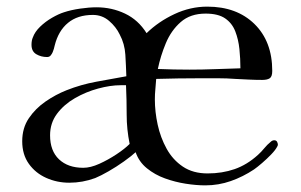

<svg xmlns="http://www.w3.org/2000/svg" viewBox="-20 -554 909 579"><path d="M371 -120Q362 -164 362 -208.5Q362 -253 360 -297H344Q313 -297 276 -287Q239 -277 206 -258Q173 -239 152 -211Q131 -183 131 -146Q131 -99 158 -73.5Q185 -48 231 -48Q253 -48 279.5 -60Q306 -72 331 -88.5Q356 -105 371 -120ZM705 -348Q705 -377 702 -406Q699 -435 689.5 -459.5Q680 -484 659 -498.5Q638 -513 600 -513Q554 -513 525 -487.5Q496 -462 480 -423.5Q464 -385 456 -346Q480 -345 504 -344.5Q528 -344 551 -344Q590 -344 628.5 -345.5Q667 -347 705 -348ZM818 -117Q818 -116 817 -114Q816 -112 816 -112Q811 -102 798 -88.5Q785 -75 770.5 -62.5Q756 -50 746 -43Q713 -21 676 -8Q639 5 599 5Q572 5 540 0Q508 -5 477.5 -16Q447 -27 423 -46.5Q399 -66 389 -95Q376 -83 353.5 -67Q331 -51 307.5 -37.5Q284 -24 267 -17Q248 -10 228.5 -6.5Q209 -3 189 -3Q152 -3 119.5 -17.5Q87 -32 67 -60Q47 -88 47 -128Q47 -168 67 -197.5Q87 -227 117.5 -248Q148 -269 181 -282Q224 -299 270 -307.5Q316 -316 361 -324Q360 -356 358 -389Q356 -422 341 -450Q330 -473 309 -491Q288 -509 260 -509Q214 -509 185 -485Q156 -461 145 -417Q144 -412 142.5 -407Q141 -402 139 -397Q137 -392 133 -387Q129 -382 122 -382Q104 -382 89.5 -390.5Q75 -399 75 -419Q75 -432 79 -441Q85 -458 101 -473.5Q117 -489 137 -500.5Q157 -512 173 -517Q194 -524 221.5 -528Q249 -532 271 -532Q317 -532 357 -513Q397 -494 422 -454Q458 -489 506 -511.5Q554 -534 605 -534Q694 -534 747.5 -481.5Q801 -429 801 -340Q801 -323 793.5 -318Q786 -313 771 -313Q751 -313 730.5 -314Q710 -315 690 -316Q664 -318 637.5 -318Q611 -318 585 -318Q551 -318 517.5 -317.5Q484 -317 451 -316Q450 -300 448.5 -285Q447 -270 447 -254Q447 -217 455.5 -178Q464 -139 482.5 -105.5Q501 -72 531.5 -51.5Q562 -31 606 -31Q650 -31 687.5 -44Q725 -57 758 -87Q768 -96 777 -107Q786 -118 796 -126Q801 -131 807 -131Q813 -131 815.5 -126.5Q818 -122 818 -117Z"/></svg>

Font: Kaisei Tokumin
Style: Regular
Weight: 400
Designer: Font-Kai, 金井和夫
Foundry: KAZUO KANAI
Version: Version 5.003